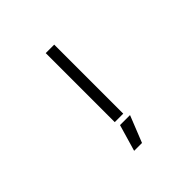

<svg xmlns="http://www.w3.org/2000/svg" viewBox="-241 -985 1483 1483"><g transform="rotate(-45 500.0 -243.5)"><path d="M582 46.9 495.1 264.6H409.2L472.7 46.9ZM460 2V-752H552.7V2Z"/></g></svg>

Font: GenEi Gothic M Regular
Style: Regular
Weight: 400
Designer: o_tamon (Modified); [Source Han Sans]
Ryoko NISHIZUKA  (kana & ideographs); Paul D. Hunt (Latin, Greek & Cyrillic); Wenl
Version: Version 1.1a;Original Version 1.004